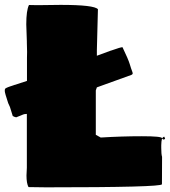

<svg xmlns="http://www.w3.org/2000/svg" viewBox="-53 -762 707 798"><path d="M408.7 -551.8Q448.2 -565.9 456.1 -565.9Q480.5 -515.1 486.3 -495.4Q492.2 -475.6 495.4 -468Q498.5 -460.4 498.5 -456.8Q498.5 -453.1 493.2 -450.7L349.6 -398.9L345.2 -386.2V-201.7L365.7 -190.4Q454.1 -195.8 536.9 -195.8Q619.6 -195.8 620.6 -187.5Q617.2 -173.8 617.2 -158.2V-147Q617.2 -121.1 620.6 -109.9Q620.6 -35.6 620.1 3.9Q617.2 16.6 138.2 16.6Q114.3 16.6 65.4 15.6Q57.1 0 57.1 -32.7L58.6 -64.5V-288.6L48.3 -287.6Q44.9 -287.1 32.7 -281.7L14.2 -274.4Q7.8 -275.4 0 -279.8L-11.7 -317.4L-19 -333.5Q-33.2 -376 -33.2 -384Q-33.2 -392.1 -31.2 -393.8Q-29.3 -395.5 -25.4 -397.2Q-21.5 -398.9 -18.6 -400.1Q-15.6 -401.4 -10.3 -403.1Q-4.9 -404.8 -3.4 -405.3L9.3 -409.7L8.8 -409.2L59.1 -425.8V-522.5L59.6 -545.9Q59.6 -553.7 58.6 -585V-590.3L56.2 -660.6Q56.2 -718.8 67.4 -741.2Q76.7 -740.7 94.2 -740.7H116.7L198.7 -741.7Q338.9 -741.7 354 -723.6L349.6 -553.7V-530.3L409.2 -552.2ZM620.1 -185.5Q625 -193.8 629.9 -193.8L633.3 -185.5L628.4 -181.6H627.9Z"/></svg>

Font: Bowlby One
Style: Regular
Weight: 400
Designer: vernon adams
Foundry: vernon adams
Version: Version 1.000